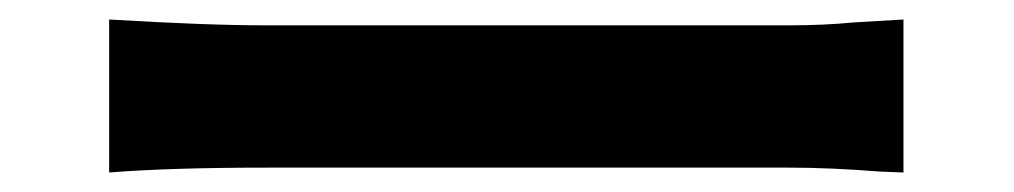

<svg xmlns="http://www.w3.org/2000/svg" viewBox="-20 -483 1040 197"><path d="M253 -457H486H578H665H739H790Q825 -457 856 -460L907 -463V-306L882 -307Q832 -311 790 -311H578H485H395H315H253Q154 -311 92 -306V-463Q192 -457 253 -457Z"/></svg>

Font: Merged Yaku Han JP
Style: Bold
Weight: 700
Designer: Ryoko NISHIZUKA 西塚涼子 (kana, bopomofo & ideographs); Paul D. Hunt (Latin, Greek & Cyrillic); Sandoll Communications 산돌커뮤니
Foundry: Adobe
Version: Version 2.004